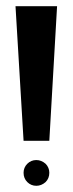

<svg xmlns="http://www.w3.org/2000/svg" viewBox="-20 -599 235 619"><path d="M97 -83C86 -83 76 -79 68 -71C60 -63 56 -53 56 -42C56 -30 60 -20 68 -12C76 -4 86 0 97 0C108 0 118 -4 127 -12C135 -20 139 -30 139 -42C139 -53 135 -63 127 -71C118 -79 108 -83 97 -83ZM164 -579H30L56 -145H139Z"/></svg>

Font: Kunika
Style: Regular
Weight: 400
Designer: Leo Kuroshita
Foundry: kurogedelic
Version: Version 1.000;PS 001.000;hotconv 1.0.88;makeotf.lib2.5.64775